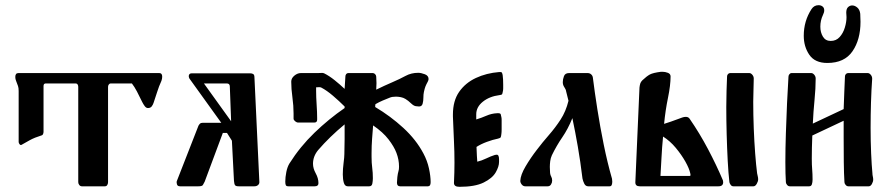

<svg xmlns="http://www.w3.org/2000/svg" viewBox="-20 -719 3446 741"><path d="M42 -407Q39 -414 39 -422Q39 -437 51 -437H595Q606 -437 606 -423Q606 -415 603 -407Q593 -385 586.5 -364Q580 -343 573 -323Q571 -316 566 -309Q561 -302 551 -302Q544 -302 538.5 -309.5Q533 -317 529 -325Q518 -348 508.5 -366Q499 -384 489 -397H407Q403 -397 400 -393Q397 -389 397 -384V-16Q397 -10 394 -5Q391 0 385 0H296Q290 0 286 -5Q282 -10 282 -16V-384Q282 -389 279.5 -393Q277 -397 272 -397H157Q148 -397 148 -387V-210Q148 -207 146.5 -202.5Q145 -198 142 -197Q113 -188 95 -178Q77 -168 63 -160Q59 -158 55.5 -162.5Q52 -167 52 -171V-368Q52 -380 49.5 -387Q47 -394 42 -407Z M746 0H675Q665 0 663 -7.5Q661 -15 662 -19L746 -234Q749 -239 752 -242Q755 -245 762 -245H834L711 -416Q707 -424 709.5 -430Q712 -436 720 -436H946Q953 -436 957.5 -433Q962 -430 962 -420L981 -16Q981 -9 975.5 -4.5Q970 0 962 0H901Q890 0 887 -4.5Q884 -9 883 -21L875 -176L856 -206H840L770 -18Q766 -10 763 -5Q760 0 746 0ZM767 -397 872 -251 867 -385Q867 -397 855 -397Z M1419 -31Q1419 -21 1417 -10.5Q1415 0 1405 0H1322Q1311 0 1307 -13.5Q1303 -27 1303 -46Q1303 -67 1306 -90Q1309 -113 1309 -124Q1310 -155 1310 -183Q1310 -211 1310 -239Q1252 -191 1208 -140Q1188 -116 1188 -87Q1188 -69 1198.5 -50Q1209 -31 1209 -12Q1209 0 1195 0H1093Q1085 0 1083 -4.5Q1081 -9 1081 -18Q1081 -35 1085 -55Q1089 -75 1097 -88Q1138 -153 1193.5 -206.5Q1249 -260 1310 -302V-308Q1289 -329 1265 -349.5Q1241 -370 1220 -381Q1216 -383 1210.5 -382.5Q1205 -382 1200 -382Q1200 -376 1200 -368Q1200 -345 1202 -315Q1204 -285 1204 -264Q1204 -260 1204 -257Q1204 -246 1193 -246H1131Q1125 -246 1119 -251Q1113 -256 1113 -261Q1113 -271 1113 -281Q1113 -311 1108.5 -343.5Q1104 -376 1104 -404Q1104 -417 1116 -427Q1128 -437 1141 -437H1207Q1214 -437 1220.5 -437.5Q1227 -438 1231 -436Q1251 -426 1271.5 -409.5Q1292 -393 1310 -376L1313 -424Q1313 -429 1316 -433Q1319 -437 1324 -437H1419Q1424 -437 1428 -432.5Q1432 -428 1432 -423Q1433 -410 1433 -398Q1433 -385 1432 -373Q1448 -381 1463.5 -388Q1479 -395 1495 -402Q1523 -414 1545 -426Q1567 -438 1594 -438Q1605 -438 1619.5 -432.5Q1634 -427 1634 -414Q1634 -410 1631 -404Q1625 -393 1622 -385.5Q1619 -378 1616 -364Q1614 -355 1614 -342Q1614 -329 1611 -318.5Q1608 -308 1597 -308Q1595 -308 1592.5 -308.5Q1590 -309 1587 -309Q1578 -309 1566.5 -320Q1555 -331 1545 -337Q1537 -342 1527 -344Q1517 -346 1508 -346Q1493 -346 1484 -342Q1471 -337 1457 -331Q1443 -325 1429 -317Q1428 -313 1428 -306Q1487 -271 1536.5 -225.5Q1586 -180 1614 -127Q1629 -99 1635.5 -69Q1642 -39 1642 -16Q1642 0 1632 0H1524Q1512 0 1512 -14Q1512 -22 1513.5 -35.5Q1515 -49 1518 -59Q1520 -65 1520 -76Q1520 -103 1510 -129Q1501 -153 1479.5 -181Q1458 -209 1420 -235Q1418 -210 1416 -183Q1414 -156 1414 -128Q1414 -121 1414 -114Q1414 -90 1416.5 -71.5Q1419 -53 1419 -31Z M1907 -441Q1915 -442 1917 -438.5Q1919 -435 1920 -429Q1921 -422 1921.5 -412.5Q1922 -403 1922 -392Q1922 -385 1922 -377.5Q1922 -370 1920 -363Q1919 -357 1917.5 -355Q1916 -353 1908 -352Q1869 -347 1843.5 -326.5Q1818 -306 1818 -278Q1818 -278 1818 -277V-258Q1838 -264 1857.5 -272.5Q1877 -281 1898 -282Q1911 -283 1912.5 -278Q1914 -273 1915 -267Q1916 -263 1916 -256Q1916 -249 1916 -241Q1916 -230 1916 -219.5Q1916 -209 1915 -202Q1914 -193 1912.5 -189.5Q1911 -186 1902 -184Q1882 -180 1859 -171.5Q1836 -163 1819 -152Q1820 -133 1820.5 -117.5Q1821 -102 1822 -95Q1839 -99 1856.5 -107.5Q1874 -116 1890 -121Q1893 -122 1897 -122Q1906 -122 1906 -104V-94Q1906 -76 1893 -53.5Q1880 -31 1846.5 -14.5Q1813 2 1753 2Q1732 2 1732 -13Q1733 -35 1733.5 -54Q1734 -73 1734 -91Q1734 -134 1732 -174Q1730 -214 1728 -269V-277Q1728 -330 1752 -364.5Q1776 -399 1816.5 -418Q1857 -437 1907 -441Z M2248 -437Q2256 -437 2261.5 -432Q2267 -427 2268 -420Q2275 -364 2285.5 -297Q2296 -230 2310 -161Q2324 -92 2342 -29Q2343 -24 2343 -18Q2343 -11 2341 -5.5Q2339 0 2333 0H2250Q2240 0 2235 -10Q2230 -20 2228 -30Q2220 -96 2210 -153.5Q2200 -211 2189 -263Q2172 -221 2150 -189Q2128 -157 2110 -120Q2105 -109 2103.5 -97Q2102 -85 2102 -75Q2102 -68 2102.5 -61.5Q2103 -55 2103 -51Q2104 -43 2107.5 -37Q2111 -31 2111 -22Q2111 -14 2106.5 -7Q2102 0 2094 0H2007Q1999 0 1993.5 -7Q1988 -14 1988 -21Q1989 -44 2008.5 -77Q2028 -110 2052 -141Q2074 -170 2098.5 -198Q2123 -226 2143.5 -257.5Q2164 -289 2174 -330L2165 -366Q2164 -374 2158 -382.5Q2152 -391 2152 -402Q2152 -413 2156.5 -425Q2161 -437 2176 -437Z M2543 -241Q2557 -245 2569 -249.5Q2581 -254 2598 -260Q2606 -263 2613 -265.5Q2620 -268 2627 -268Q2637 -268 2642 -260Q2680 -205 2712.5 -143.5Q2745 -82 2770 -23Q2771 -19 2771 -16Q2771 0 2753 0H2449Q2432 0 2432 -15L2448 -381Q2449 -390 2451 -396.5Q2453 -403 2459 -409Q2476 -425 2488 -431.5Q2500 -438 2531 -442Q2534 -442 2537 -442Q2547 -442 2557.5 -438Q2568 -434 2568 -424Q2568 -390 2558 -341.5Q2548 -293 2543 -241ZM2906 -27Q2906 -19 2900.5 -9.5Q2895 0 2888 0H2810Q2804 0 2800 -5.5Q2796 -11 2795 -16Q2791 -51 2788.5 -99Q2786 -147 2784.5 -200.5Q2783 -254 2783 -306Q2783 -338 2784 -368.5Q2785 -399 2786 -424Q2786 -429 2789.5 -433Q2793 -437 2798 -437H2872Q2878 -437 2883.5 -430.5Q2889 -424 2889 -416Q2889 -395 2888 -372.5Q2887 -350 2887 -326Q2887 -276 2889 -224Q2891 -172 2894.5 -126.5Q2898 -81 2902 -50Q2903 -44 2904.5 -38.5Q2906 -33 2906 -27ZM2539 -192Q2535 -151 2533 -111.5Q2531 -72 2529 -40H2642Q2645 -40 2645 -43.5Q2645 -47 2644 -50Q2640 -69 2625 -95.5Q2610 -122 2588 -148.5Q2566 -175 2539 -192Z M3247 -653Q3247 -658 3246.5 -662Q3246 -666 3246 -670Q3246 -685 3253 -691.5Q3260 -698 3269 -698Q3279 -698 3288.5 -690Q3298 -682 3300 -666Q3301 -650 3301 -635Q3301 -566 3270 -521Q3239 -476 3173 -476Q3125 -476 3103.5 -507.5Q3082 -539 3082 -581Q3082 -638 3112 -684Q3122 -699 3139 -699Q3148 -699 3154.5 -694Q3161 -689 3161 -679Q3161 -671 3156 -661Q3146 -640 3146 -616Q3146 -594 3156 -577.5Q3166 -561 3186 -561Q3207 -561 3220.5 -576Q3234 -591 3240.5 -612.5Q3247 -634 3247 -653ZM3113 -107Q3113 -82 3114.5 -65Q3116 -48 3116 -26Q3116 -16 3113.5 -8Q3111 0 3103 0H3028Q3022 0 3017.5 -5.5Q3013 -11 3013 -16Q3011 -47 3011 -93Q3011 -145 3013 -204.5Q3015 -264 3017.5 -321Q3020 -378 3023 -423Q3023 -428 3026.5 -432.5Q3030 -437 3035 -437H3111Q3117 -437 3122.5 -430.5Q3128 -424 3128 -416Q3128 -378 3123.5 -332.5Q3119 -287 3117 -242L3236 -298Q3237 -333 3238.5 -365Q3240 -397 3241 -424Q3241 -429 3244.5 -433Q3248 -437 3253 -437H3329Q3335 -437 3340.5 -430.5Q3346 -424 3346 -416Q3346 -415 3346 -414Q3343 -373 3341.5 -324Q3340 -275 3340 -226Q3340 -174 3342 -127.5Q3344 -81 3347 -50Q3347 -44 3348.5 -38Q3350 -32 3350 -26Q3350 -18 3345 -9Q3340 0 3333 0H3254Q3248 0 3243.5 -5.5Q3239 -11 3239 -16Q3237 -49 3236.5 -93.5Q3236 -138 3236 -187Q3236 -220 3236 -253L3115 -196Q3114 -172 3113.5 -149.5Q3113 -127 3113 -107Z"/></svg>

Font: Triodion
Style: Regular
Weight: 400
Version: Version 1.201; ttfautohint (v1.8.4.7-5d5b)